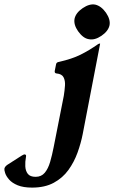

<svg xmlns="http://www.w3.org/2000/svg" viewBox="-195 -665 519 873"><path d="M181 -55Q173 -14 157.5 29Q142 72 116 108Q90 144 49.5 166Q9 188 -49 188Q-89 188 -114.5 177.5Q-140 167 -153.5 151.5Q-167 136 -171.5 122Q-176 108 -175 102Q-174 97 -170.5 92.5Q-167 88 -161 84L-97 43Q-87 37 -84 37Q-74 37 -77 49Q-81 70 -80 91Q-79 112 -68.5 125.5Q-58 139 -33 139Q-7 139 8.5 120.5Q24 102 33 71Q42 40 49 4L95 -229Q99 -254 100.5 -276Q102 -298 94 -313.5Q86 -329 62 -331Q52 -332 54 -343L60 -373Q61 -378 64.5 -380.5Q68 -383 75 -384Q132 -397 170.5 -416Q209 -435 252 -465Q256 -467 258 -467H259Q261 -467 260 -465ZM238 -644Q265 -638 287 -607Q308 -576 303 -550Q297 -523 266 -502Q235 -481 208 -487Q183 -491 160 -523Q139 -553 144 -580Q150 -607 181 -628Q212 -649 238 -644Z"/></svg>

Font: Young Serif Light
Style: Italic
Weight: 300
Italic angle: -10.979°
Designer: Bastien Sozeau
Foundry: NBR — Bastien Sozeau
Version: Version 5.001